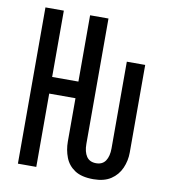

<svg xmlns="http://www.w3.org/2000/svg" viewBox="-81 -784 763 864"><g transform="rotate(10 300.0 -352.0)"><path d="M403 10Q349 10 318 -10.5Q287 -31 274 -65Q261 -99 261 -137V-335H141V0H57V-714H141V-411H261V-714H345V-141Q345 -105 359 -84Q373 -63 403 -63Q432 -63 446 -84Q460 -105 460 -141V-537H544V-137Q544 -99 529 -65Q514 -31 483 -10.5Q452 10 403 10Z"/></g></svg>

Font: Noto Sans Mono
Style: Regular
Weight: 400
Designer: Monotype Design Team
Foundry: Monotype Imaging Inc.
Version: Version 2.014